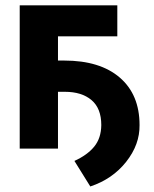

<svg xmlns="http://www.w3.org/2000/svg" viewBox="-20 -548 569 708"><path d="M412.6 -414.1H193.8V-324.7H216.8Q348.6 -324.7 421.6 -262Q494.6 -199.2 494.6 -86.9Q495.6 -15.1 445.3 48.6Q395 112.3 313 139.6L254.4 45.4Q301.8 23.9 327.4 -7.3Q353 -38.6 353.5 -86.9Q353.5 -148.4 317.4 -179Q281.2 -209.5 219.2 -209.5H193.8V0H52.7V-528.3H412.6Z"/></svg>

Font: Roboto-o
Style: o-Bold
Weight: 700
Designer: Google
Version: Version 2.134; 2016; ttfautohint (v1.6)